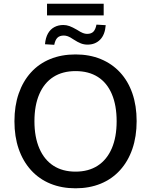

<svg xmlns="http://www.w3.org/2000/svg" viewBox="-20 -1008 815 1037"><path d="M388 9Q313 9 252 -16Q191 -41 147.5 -89Q104 -137 81 -203.5Q58 -270 58 -353Q58 -436 81 -502.5Q104 -569 147 -616.5Q190 -664 251 -689Q312 -714 388 -714Q463 -714 524 -689Q585 -664 628.5 -617Q672 -570 695 -503.5Q718 -437 718 -354Q718 -271 695 -204Q672 -137 628.5 -89Q585 -41 524 -16Q463 9 388 9ZM388 -81Q458 -81 507.5 -113Q557 -145 583.5 -206Q610 -267 610 -353Q610 -439 584 -500Q558 -561 508.5 -592.5Q459 -624 388 -624Q318 -624 268.5 -592.5Q219 -561 192.5 -500Q166 -439 166 -353Q166 -268 192.5 -206.5Q219 -145 268.5 -113Q318 -81 388 -81ZM234 -925V-988H540V-925ZM453 -767Q434 -767 417 -773.5Q400 -780 377 -795Q358 -808 346.5 -812Q335 -816 325 -816Q302 -816 290 -804Q278 -792 273 -766L223 -769Q226 -804 239 -827Q252 -850 273.5 -861.5Q295 -873 322 -873Q339 -873 355.5 -867Q372 -861 396 -847Q416 -834 428 -829.5Q440 -825 450 -825Q473 -825 484.5 -837Q496 -849 501 -875L551 -872Q547 -820 520.5 -793.5Q494 -767 453 -767Z"/></svg>

Font: Nunito Sans 12pt ExtraLight SemiBold
Style: Regular
Weight: 600
Version: Version 3.101;gftools[0.9.27]